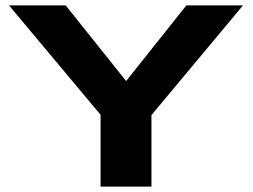

<svg xmlns="http://www.w3.org/2000/svg" viewBox="-20 -695 943 715"><path d="M354.5 0H544V-266.5L885 -675H674L450 -393.5H449.5L224.5 -675H13.5L354.5 -267.5Z"/></svg>

Font: Anybody Expanded
Style: Bold
Weight: 700
Width: 7
Designer: Tyler Finck
Foundry: Etcetera Type Company
Version: Version 1.113;gftools[0.9.25]